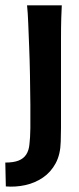

<svg xmlns="http://www.w3.org/2000/svg" viewBox="-62 -536 299 724"><path d="M-40 167 -42 77Q-11 77 8 69.5Q27 62 37 46.5Q47 31 49 8Q52 -16 52.5 -53Q53 -90 52.5 -140.5Q52 -191 51 -254Q50 -310 48 -358.5Q46 -407 44.5 -447.5Q43 -488 40 -516H171Q170 -499 169 -467.5Q168 -436 168 -386.5Q168 -337 168 -266Q168 -223 168 -192.5Q168 -162 168 -139.5Q168 -117 168 -96.5Q168 -76 168 -53.5Q168 -31 167 -2Q166 46 148 79.5Q130 113 100 133.5Q70 154 33.5 162Q-3 170 -40 167Z"/></svg>

Font: Truculenta ExtraBold
Style: Regular
Weight: 800
Version: Version 1.002